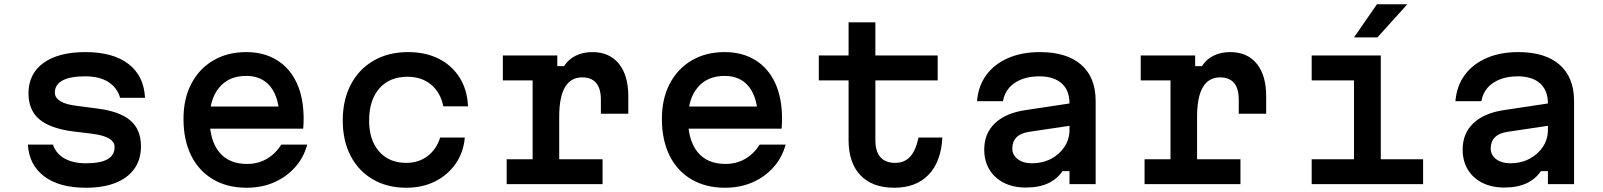

<svg xmlns="http://www.w3.org/2000/svg" viewBox="-20 -866 7540 903"><path d="M229 -186Q243 -144 283 -121Q323 -98 385 -98Q452 -98 485.5 -117Q519 -136 519 -174Q519 -199 493 -214.5Q467 -230 414 -237L323 -248Q216 -262 165 -305Q114 -348 114 -427Q114 -519 184.5 -570Q255 -621 382 -621Q512 -621 584.5 -565Q657 -509 662 -406H545Q531 -454 489.5 -480.5Q448 -507 380 -507Q310 -507 274 -487.5Q238 -468 238 -430Q238 -406 264 -390Q290 -374 343 -368L434 -356Q542 -343 592.5 -300Q643 -257 643 -178Q643 -116 612 -72.5Q581 -29 523.5 -6Q466 17 384 17Q259 17 188 -36.5Q117 -90 111 -186Z M942 -365H1335L1294 -307Q1294 -404 1253.5 -456.5Q1213 -509 1138 -509Q1057 -509 1011.5 -455Q966 -401 966 -307Q966 -206 1011 -150.5Q1056 -95 1142 -95Q1194 -95 1235 -119Q1276 -143 1303 -186H1425Q1408 -124 1367 -78.5Q1326 -33 1268 -8Q1210 17 1140 17Q1049 17 982 -22.5Q915 -62 879 -134.5Q843 -207 843 -307Q843 -402 880 -472.5Q917 -543 983.5 -582Q1050 -621 1138 -621Q1221 -621 1282 -583.5Q1343 -546 1375.5 -476Q1408 -406 1408 -308Q1408 -296 1407.5 -284Q1407 -272 1406 -261H942Z M1891 17Q1801 17 1733.5 -22.5Q1666 -62 1629 -133Q1592 -204 1592 -299Q1592 -396 1630 -468.5Q1668 -541 1737.5 -581Q1807 -621 1899 -621Q1982 -621 2044 -589.5Q2106 -558 2142 -500.5Q2178 -443 2181 -366H2065Q2052 -431 2007.5 -468Q1963 -505 1896 -505Q1812 -505 1764 -450Q1716 -395 1716 -299Q1716 -207 1763 -153.5Q1810 -100 1891 -100Q1949 -100 1991 -132Q2033 -164 2050 -219H2166Q2160 -149 2122.5 -95.5Q2085 -42 2025.5 -12.5Q1966 17 1891 17Z M2345 -605H2601V-555H2633Q2653 -587 2687.5 -604Q2722 -621 2766 -621Q2846 -621 2890.5 -566.5Q2935 -512 2935 -413V-331H2806V-397Q2806 -502 2718 -502Q2664 -502 2637 -455.5Q2610 -409 2610 -317V-117H2814V0H2363V-117H2485V-488H2345Z M3192 -365H3585L3544 -307Q3544 -404 3503.5 -456.5Q3463 -509 3388 -509Q3307 -509 3261.5 -455Q3216 -401 3216 -307Q3216 -206 3261 -150.5Q3306 -95 3392 -95Q3444 -95 3485 -119Q3526 -143 3553 -186H3675Q3658 -124 3617 -78.5Q3576 -33 3518 -8Q3460 17 3390 17Q3299 17 3232 -22.5Q3165 -62 3129 -134.5Q3093 -207 3093 -307Q3093 -402 3130 -472.5Q3167 -543 3233.5 -582Q3300 -621 3388 -621Q3471 -621 3532 -583.5Q3593 -546 3625.5 -476Q3658 -406 3658 -308Q3658 -296 3657.5 -284Q3657 -272 3656 -261H3192Z M4097 -761V-605H4390V-488H4097V-207Q4097 -154 4120.5 -127Q4144 -100 4190 -100Q4234 -100 4260.5 -129Q4287 -158 4300 -219H4412Q4406 -105 4347 -44Q4288 17 4186 17Q4083 17 4027 -41.5Q3971 -100 3971 -207V-488H3831V-605H3971V-761Z M5021 -381V-276L4820 -246Q4780 -240 4760.5 -220Q4741 -200 4741 -168Q4741 -137 4766.5 -117.5Q4792 -98 4833 -98Q4883 -98 4923 -119Q4963 -140 4986.5 -175.5Q5010 -211 5010 -255V-380Q5010 -441 4973 -474Q4936 -507 4868 -507Q4821 -507 4785 -493Q4749 -479 4726.5 -453.5Q4704 -428 4697 -390H4575Q4581 -462 4619 -513.5Q4657 -565 4721.5 -593Q4786 -621 4871 -621Q4997 -621 5065 -561.5Q5133 -502 5133 -391V0H5010V-61H4977Q4952 -24 4909.5 -4Q4867 16 4805 16Q4745 16 4701 -6.5Q4657 -29 4633 -69Q4609 -109 4609 -163Q4609 -238 4659 -286Q4709 -334 4802 -348Z M5345 -605H5601V-555H5633Q5653 -587 5687.5 -604Q5722 -621 5766 -621Q5846 -621 5890.5 -566.5Q5935 -512 5935 -413V-331H5806V-397Q5806 -502 5718 -502Q5664 -502 5637 -455.5Q5610 -409 5610 -317V-117H5814V0H5363V-117H5485V-488H5345Z M6149 -605H6474V-117H6673V0H6149V-117H6348V-488H6149ZM6348 -690 6456 -846H6599L6458 -690Z M7271 -381V-276L7070 -246Q7030 -240 7010.5 -220Q6991 -200 6991 -168Q6991 -137 7016.5 -117.5Q7042 -98 7083 -98Q7133 -98 7173 -119Q7213 -140 7236.5 -175.5Q7260 -211 7260 -255V-380Q7260 -441 7223 -474Q7186 -507 7118 -507Q7071 -507 7035 -493Q6999 -479 6976.5 -453.5Q6954 -428 6947 -390H6825Q6831 -462 6869 -513.5Q6907 -565 6971.5 -593Q7036 -621 7121 -621Q7247 -621 7315 -561.5Q7383 -502 7383 -391V0H7260V-61H7227Q7202 -24 7159.5 -4Q7117 16 7055 16Q6995 16 6951 -6.5Q6907 -29 6883 -69Q6859 -109 6859 -163Q6859 -238 6909 -286Q6959 -334 7052 -348Z"/></svg>

Font: Martian Mono SemiExpanded Medium
Style: Regular
Weight: 500
Width: 6
Designer: Roman Shamin
Foundry: Evil Martians
Version: Version 1.000